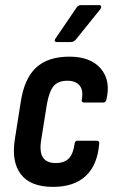

<svg xmlns="http://www.w3.org/2000/svg" viewBox="-20 -721 451 749"><path d="M187 8Q99 8 61.5 -41Q24 -90 38 -178L61 -324Q75 -415 121 -457.5Q167 -500 251 -500Q333 -500 373 -453.5Q413 -407 395 -332Q392 -321 383 -321H309Q297 -321 299 -332Q306 -369 290.5 -387.5Q275 -406 243 -406Q207 -406 189.5 -385.5Q172 -365 163 -315L141 -177Q133 -130 147 -107.5Q161 -85 197 -85Q232 -85 249 -103.5Q266 -122 271 -160Q272 -172 282 -172H357Q369 -172 367 -160Q360 -77 314.5 -34.5Q269 8 187 8ZM201 -557Q196 -557 194 -560.5Q192 -564 196 -570L277 -689Q284 -701 295 -701H367Q373 -701 374.5 -696.5Q376 -692 372 -686L277 -568Q268 -557 257 -557Z"/></svg>

Font: Sofia Sans Condensed
Style: Bold Italic
Weight: 700
Italic angle: -9°
Version: Version 4.100